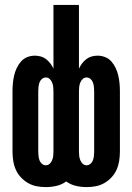

<svg xmlns="http://www.w3.org/2000/svg" viewBox="-20 -755 540 783"><path d="M167 8Q148 8 129.5 4.5Q111 1 94.5 -8.5Q78 -18 65 -32Q52 -46 44.5 -63Q37 -80 34 -99Q31 -118 31 -137V-383Q31 -399 32.5 -415Q34 -431 37.5 -446.5Q41 -462 48 -477Q55 -492 65.5 -504Q76 -516 91 -522Q106 -528 122 -528Q135 -528 147 -524.5Q159 -521 168.5 -513.5Q178 -506 185.5 -496Q193 -486 198 -475V-735H302V-475Q307 -486 314.5 -496Q322 -506 331.5 -513.5Q341 -521 353 -524.5Q365 -528 378 -528Q394 -528 409 -522Q424 -516 434.5 -504Q445 -492 452 -477Q459 -462 462.5 -446.5Q466 -431 467.5 -415Q469 -399 469 -383V-137Q469 -118 466 -99Q463 -80 455.5 -63Q448 -46 435 -32Q422 -18 405.5 -8.5Q389 1 370.5 4.5Q352 8 333 8Q311 8 289.5 3Q268 -2 250 -15Q232 -2 210.5 3Q189 8 167 8ZM333 -81Q342 -81 349 -87Q356 -93 359 -101.5Q362 -110 363 -119Q364 -128 364 -137V-383Q364 -392 363 -401Q362 -410 359 -418.5Q356 -427 349 -433Q342 -439 333 -439Q324 -439 317.5 -433Q311 -427 307.5 -418.5Q304 -410 303 -401Q302 -392 302 -383V-137Q302 -128 303 -119Q304 -110 307.5 -101.5Q311 -93 317.5 -87Q324 -81 333 -81ZM167 -81Q176 -81 182.5 -87Q189 -93 192.5 -101.5Q196 -110 197 -119Q198 -128 198 -137V-383Q198 -392 197 -401Q196 -410 192.5 -418.5Q189 -427 182.5 -433Q176 -439 167 -439Q158 -439 151 -433Q144 -427 141 -418.5Q138 -410 137 -401Q136 -392 136 -383V-137Q136 -128 137 -119Q138 -110 141 -101.5Q144 -93 151 -87Q158 -81 167 -81Z"/></svg>

Font: Iosevka Term Curly Extrabold
Style: Regular
Weight: 800
Designer: Belleve Invis
Foundry: Belleve Invis
Version: Version 32.3.0